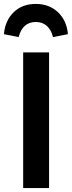

<svg xmlns="http://www.w3.org/2000/svg" viewBox="-37 -958 366 978"><path d="M213 0H81V-691H213ZM309 -784 233 -769Q224 -806 201.5 -826Q179 -846 145 -846Q78 -846 58 -769L-17 -784Q-11 -853 32.5 -895.5Q76 -938 145 -938Q214 -938 258.5 -895.5Q303 -853 309 -784Z"/></svg>

Font: Fira Sans Medium
Style: Regular
Weight: 500
Designer: bBox Type GmbH & Carrois Corporate GbR & Edenspiekermann AG
Foundry: bBox Type GmbH & Carrois Corporate GbR & Edenspiekermann AG
Version: Version 4.301